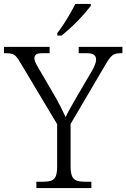

<svg xmlns="http://www.w3.org/2000/svg" viewBox="-28 -951 639 971"><path d="M156 0V-32H191Q214 -32 230 -37Q246 -42 253.5 -58.5Q261 -75 261 -109V-323L75 -634Q64 -653 55 -663.5Q46 -674 34.5 -678Q23 -682 3 -682H-8V-714H223V-682H188Q161 -682 153.5 -674.5Q146 -667 146 -657Q146 -645 152.5 -632Q159 -619 167 -606L243 -476Q261 -445 276.5 -415Q292 -385 304 -359Q312 -377 327.5 -404Q343 -431 361 -463L439 -596Q448 -612 453 -626Q458 -640 458 -650Q458 -666 447 -674Q436 -682 408 -682H370V-714H591V-682H581Q563 -682 551 -677Q539 -672 528 -658.5Q517 -645 503 -620L329 -324V-111Q329 -77 336.5 -60Q344 -43 360 -37.5Q376 -32 399 -32H434V0ZM262 -784Q277 -803 294 -829Q311 -855 326.5 -882Q342 -909 353 -931H431V-921Q421 -908 404 -888Q387 -868 365.5 -846Q344 -824 322.5 -804.5Q301 -785 284 -771H262Z"/></svg>

Font: Noto Serif Armenian Light
Style: Regular
Weight: 300
Version: Version 2.007